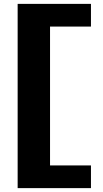

<svg xmlns="http://www.w3.org/2000/svg" viewBox="-20 -760 530 990"><path d="M238 93H449V210H71V-740H449V-623H238Z"/></svg>

Font: Georama ExtraExtended
Style: Bold
Weight: 700
Width: 8
Designer: Jean-Baptiste Levee
Foundry: Production Type
Version: Version 1.000